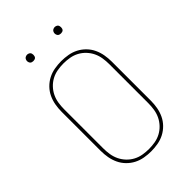

<svg xmlns="http://www.w3.org/2000/svg" viewBox="-266 -1018 1131 1131"><g transform="rotate(-45 300.0 -452.0)"><path d="M300 8Q272 8 243.5 3Q215 -2 190 -15Q165 -28 145 -48.5Q125 -69 113 -94.5Q101 -120 96 -148Q91 -176 91 -205V-530Q91 -559 96 -587Q101 -615 113 -640.5Q125 -666 145 -686.5Q165 -707 190 -720Q215 -733 243.5 -738Q272 -743 300 -743Q328 -743 356.5 -738Q385 -733 410 -720Q435 -707 455 -686.5Q475 -666 487 -640.5Q499 -615 504 -587Q509 -559 509 -530V-205Q509 -176 504 -148Q499 -120 487 -94.5Q475 -69 455 -48.5Q435 -28 410 -15Q385 -2 356.5 3Q328 8 300 8ZM300 -11Q326 -11 351.5 -15.5Q377 -20 399.5 -32Q422 -44 440 -63Q458 -82 469 -105Q480 -128 484 -153.5Q488 -179 488 -205V-530Q488 -556 484 -581.5Q480 -607 469 -630Q458 -653 440 -672Q422 -691 399.5 -703Q377 -715 351.5 -719.5Q326 -724 300 -724Q274 -724 248.5 -719.5Q223 -715 200.5 -703Q178 -691 160 -672Q142 -653 131 -630Q120 -607 116 -581.5Q112 -556 112 -530V-205Q112 -179 116 -153.5Q120 -128 131 -105Q142 -82 160 -63Q178 -44 200.5 -32Q223 -20 248.5 -15.5Q274 -11 300 -11ZM415 -859Q410 -859 404.5 -860.5Q399 -862 395.5 -865.5Q392 -869 390 -874.5Q388 -880 388 -885Q388 -890 390 -895.5Q392 -901 395.5 -904.5Q399 -908 404.5 -910Q410 -912 415 -912Q420 -912 425.5 -910Q431 -908 434.5 -904.5Q438 -901 439.5 -895.5Q441 -890 441 -885Q441 -880 439.5 -874.5Q438 -869 434.5 -865.5Q431 -862 425.5 -860.5Q420 -859 415 -859ZM185 -859Q180 -859 174.5 -860.5Q169 -862 165.5 -865.5Q162 -869 160 -874.5Q158 -880 158 -885Q158 -890 160 -895.5Q162 -901 165.5 -904.5Q169 -908 174.5 -910Q180 -912 185 -912Q190 -912 195.5 -910Q201 -908 204.5 -904.5Q208 -901 209.5 -895.5Q211 -890 211 -885Q211 -880 209.5 -874.5Q208 -869 204.5 -865.5Q201 -862 195.5 -860.5Q190 -859 185 -859Z"/></g></svg>

Font: Iosevka Aile Thin
Style: Regular
Weight: 100
Designer: Belleve Invis
Foundry: Belleve Invis
Version: Version 31.1.0; ttfautohint (v1.8.4)